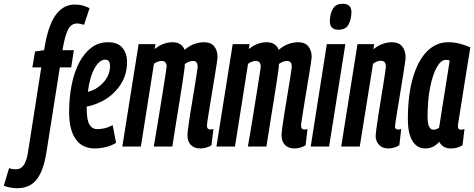

<svg xmlns="http://www.w3.org/2000/svg" viewBox="-143 -774 2504 1014"><path d="M-53 220Q-88 220 -123 207L-95 114Q-84 118 -75.5 119Q-67 120 -59 120Q-32 120 -17 97Q-2 74 5 29L75 -418H28L42 -502L90 -509Q109 -635 149.5 -692.5Q190 -750 252 -750Q276 -750 294.5 -744.5Q313 -739 330 -731L301 -643Q291 -646 281.5 -648Q272 -650 264 -650Q234 -650 217 -619Q200 -588 187 -509H247L233 -418H173L102 32Q87 127 51 173.5Q15 220 -53 220Z M470 -20Q445 -4 415 3Q385 10 358 10Q291 10 256.5 -39.5Q222 -89 222 -182Q222 -257 235 -323.5Q248 -390 274 -441Q300 -492 338.5 -521.5Q377 -551 428 -551Q479 -551 503.5 -521.5Q528 -492 528 -446Q528 -373 486 -316Q444 -259 378 -231Q347 -217 315 -211Q315 -206 315 -200Q315 -140 329.5 -116Q344 -92 371 -92Q389 -92 409 -96.5Q429 -101 452 -113ZM413 -459Q382 -459 356.5 -413.5Q331 -368 321 -289Q342 -294 360 -304Q396 -325 417 -356Q438 -387 438 -424Q438 -444 431 -451.5Q424 -459 413 -459Z M915 10Q883 10 865 -8.5Q847 -27 847 -59Q847 -69 850.5 -98Q854 -127 860.5 -166.5Q867 -206 874 -248.5Q881 -291 887 -328.5Q893 -366 897 -391.5Q901 -417 901 -422Q901 -435 895.5 -443.5Q890 -452 876 -452Q865 -452 853.5 -447.5Q842 -443 833 -436Q833 -432 832.5 -426.5Q832 -421 832 -416Q829 -392 822.5 -349Q816 -306 807.5 -254Q799 -202 791 -151.5Q783 -101 776.5 -60.5Q770 -20 767 0H669Q673 -22 679.5 -60.5Q686 -99 693.5 -145Q701 -191 708.5 -238Q716 -285 722.5 -325.5Q729 -366 733 -392.5Q737 -419 737 -424Q737 -436 731 -444Q725 -452 711 -452Q690 -452 670 -437L601 0H503L589 -541H678L674 -515Q699 -535 722.5 -543Q746 -551 768 -551Q816 -551 832 -511Q861 -535 887 -543Q913 -551 934 -551Q971 -551 988.5 -529Q1006 -507 1006 -473Q1006 -467 1002 -440Q998 -413 991.5 -374Q985 -335 978 -292Q971 -249 964.5 -210Q958 -171 954 -144Q950 -117 950 -110Q950 -90 968 -90Q971 -90 975 -90.5Q979 -91 984 -93L974 -7Q962 1 946 5.5Q930 10 915 10Z M1412 10Q1380 10 1362 -8.5Q1344 -27 1344 -59Q1344 -69 1347.5 -98Q1351 -127 1357.5 -166.5Q1364 -206 1371 -248.5Q1378 -291 1384 -328.5Q1390 -366 1394 -391.5Q1398 -417 1398 -422Q1398 -435 1392.5 -443.5Q1387 -452 1373 -452Q1362 -452 1350.5 -447.5Q1339 -443 1330 -436Q1330 -432 1329.5 -426.5Q1329 -421 1329 -416Q1326 -392 1319.5 -349Q1313 -306 1304.5 -254Q1296 -202 1288 -151.5Q1280 -101 1273.5 -60.5Q1267 -20 1264 0H1166Q1170 -22 1176.5 -60.5Q1183 -99 1190.5 -145Q1198 -191 1205.5 -238Q1213 -285 1219.5 -325.5Q1226 -366 1230 -392.5Q1234 -419 1234 -424Q1234 -436 1228 -444Q1222 -452 1208 -452Q1187 -452 1167 -437L1098 0H1000L1086 -541H1175L1171 -515Q1196 -535 1219.5 -543Q1243 -551 1265 -551Q1313 -551 1329 -511Q1358 -535 1384 -543Q1410 -551 1431 -551Q1468 -551 1485.5 -529Q1503 -507 1503 -473Q1503 -467 1499 -440Q1495 -413 1488.5 -374Q1482 -335 1475 -292Q1468 -249 1461.5 -210Q1455 -171 1451 -144Q1447 -117 1447 -110Q1447 -90 1465 -90Q1468 -90 1472 -90.5Q1476 -91 1481 -93L1471 -7Q1459 1 1443 5.5Q1427 10 1412 10Z M1667 -754Q1714 -754 1713 -708Q1712 -671 1697.5 -644Q1683 -617 1644 -617Q1598 -617 1599 -664Q1600 -701 1615 -727.5Q1630 -754 1667 -754ZM1498 0 1583 -541H1681L1595 0Z M1745 -541H1833L1829 -514Q1854 -534 1879 -542.5Q1904 -551 1926 -551Q1963 -551 1981 -529Q1999 -507 1999 -470Q1999 -463 1995 -435.5Q1991 -408 1984.5 -368Q1978 -328 1971 -284.5Q1964 -241 1957.5 -202.5Q1951 -164 1947 -137.5Q1943 -111 1943 -106Q1943 -90 1960 -90Q1963 -90 1967 -90.5Q1971 -91 1976 -93L1966 -7Q1954 1 1938.5 5.5Q1923 10 1908 10Q1876 10 1858.5 -9.5Q1841 -29 1841 -54Q1841 -66 1845 -95.5Q1849 -125 1855 -164.5Q1861 -204 1868 -246Q1875 -288 1881 -326Q1887 -364 1891 -390Q1895 -416 1895 -422Q1895 -435 1889.5 -444Q1884 -453 1868 -453Q1847 -453 1827 -437L1757 0H1659Z M2238 10Q2195 10 2177 -25Q2162 -8 2144 1Q2126 10 2103 10Q2059 10 2035 -30Q2011 -70 2011 -144Q2011 -272 2037.5 -363Q2064 -454 2112 -502.5Q2160 -551 2224 -551Q2257 -551 2286.5 -543Q2316 -535 2341 -524Q2322 -408 2310 -332Q2298 -256 2291 -211.5Q2284 -167 2280.5 -145.5Q2277 -124 2276 -116.5Q2275 -109 2275 -108Q2275 -89 2291 -89Q2299 -89 2310 -93L2300 -8Q2275 10 2238 10ZM2176 -100 2232 -454Q2224 -458 2212 -458Q2186 -458 2164 -419Q2142 -380 2128.5 -312.5Q2115 -245 2115 -158Q2115 -89 2146 -89Q2162 -89 2176 -100Z"/></svg>

Font: Georama ExtraCondensed SemiBold
Style: Italic
Weight: 600
Width: 2
Italic angle: -9°
Designer: Jean-Baptiste Levee
Foundry: Production Type
Version: Version 1.000